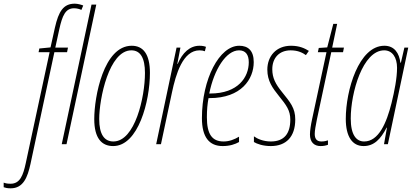

<svg xmlns="http://www.w3.org/2000/svg" viewBox="-151 -785 2252 1045"><path d="M-93 240C-24 240 -1 180 15 107L145 -501H214L219 -526H150L172 -627C188 -699 205 -740 252 -740C267 -740 282 -736 292 -731L302 -755C293 -759 272 -765 256 -765C194 -765 168 -723 148 -635L124 -527L63 -521L59 -501H119L-11 104C-25 169 -42 215 -93 215C-111 215 -120 213 -131 209V234C-123 237 -111 240 -93 240ZM185 0H211L373 -760H347Z M465 10C602 10 665 -235 665 -388C665 -491 628 -536 566 -536C413 -536 362 -258 362 -137C362 -33 402 10 465 10ZM466 -15C416 -15 389 -55 389 -137C389 -247 442 -511 564 -511C613 -511 638 -470 638 -388C638 -257 584 -15 466 -15Z M699 0H725L785 -282C806 -381 844 -511 935 -511C947 -511 957 -509 964 -506L970 -530C963 -533 951 -536 935 -536C882 -536 842 -498 816 -437H814L831 -526H810Z M1061 10C1100 10 1129 0 1150 -12V-41C1125 -26 1097 -15 1066 -15C1003 -15 975 -55 975 -147C975 -186 978 -220 984 -251H990C1162 -251 1230 -354 1230 -447C1230 -511 1198 -536 1151 -536C1043 -536 948 -355 948 -142C948 -38 988 10 1061 10ZM993 -276H988C1014 -407 1080 -511 1150 -511C1186 -511 1203 -487 1203 -446C1203 -366 1146 -276 993 -276Z M1323 10C1406 10 1456 -40 1456 -135C1456 -197 1429 -228 1384 -284C1349 -327 1331 -361 1331 -408C1331 -470 1369 -511 1431 -511C1472 -511 1497 -497 1514 -485L1530 -508C1509 -521 1480 -536 1433 -536C1352 -536 1304 -479 1304 -406C1304 -344 1333 -305 1366 -264C1408 -212 1429 -184 1429 -134C1429 -58 1396 -15 1323 -15C1283 -15 1250 -29 1231 -43V-12C1247 -2 1280 10 1323 10Z M1594 10C1611 10 1623 7 1634 3V-21C1625 -18 1614 -15 1598 -15C1573 -15 1562 -30 1562 -56C1562 -74 1567 -101 1574 -136L1652 -501H1716L1721 -526H1657L1684 -655H1663L1630 -527L1584 -524L1579 -501H1626L1548 -138C1541 -106 1536 -74 1536 -53C1536 -12 1558 10 1594 10Z M1828 10C1885 10 1921 -28 1953 -90H1955L1939 0H1960L2071 -526H2050L2031 -444H2028C2022 -495 1996 -536 1941 -536C1802 -536 1731 -294 1731 -138C1731 -42 1766 10 1828 10ZM1831 -15C1788 -15 1758 -51 1758 -140C1758 -280 1823 -511 1940 -511C1984 -511 2010 -473 2010 -416C2010 -360 1996 -289 1980 -224C1953 -116 1910 -15 1831 -15Z"/></svg>

Font: Noto Sans ExtraCondensed Thin
Style: Italic
Weight: 100
Width: 2
Italic angle: -12°
Designer: Monotype Design Team
Foundry: Monotype Imaging Inc.
Version: Version 2.013